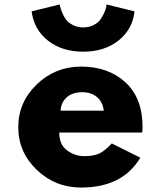

<svg xmlns="http://www.w3.org/2000/svg" viewBox="-20 -827 722 862"><path d="M458 -807 584 -776Q575 -695 512 -645Q449 -595 353.5 -595Q258 -595 195 -645Q132 -695 122 -776L248 -807Q249 -803 250.5 -796Q252 -789 259 -771Q266 -753 276 -739.5Q286 -726 306.5 -715Q327 -704 353.5 -704Q380 -704 400.5 -714.5Q421 -725 431.5 -740.5Q442 -756 448.5 -771Q455 -786 457 -796ZM618 -232H246Q246 -178 281 -152Q316 -126 358 -126Q400 -126 425 -137.5Q450 -149 482 -183L610 -119Q530 15 344 15Q228 15 145 -64.5Q62 -144 62 -256Q62 -368 145 -448Q228 -528 344 -528Q466 -528 543 -457.5Q620 -387 620 -256Q620 -238 618 -232ZM252 -330H446Q441 -370 415 -391.5Q389 -413 350 -413Q305 -413 279.5 -390Q254 -367 252 -330Z"/></svg>

Font: Hussar
Style: BoldWeb
Weight: 700
Foundry: Cannot Into Space Fonts
Version: Version 2.00